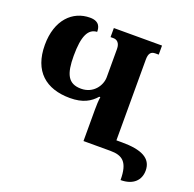

<svg xmlns="http://www.w3.org/2000/svg" viewBox="-148 -876 1190 1176"><g transform="rotate(20 447.5 -288.5)"><path d="M758 147C840 147 883 103 883 40C883 -41 813 -73 688 -73H651V-599C651 -639 664 -655 693 -655H715V-714H401V-655H420C443 -655 463 -639 463 -600V-416C463 -363 420 -296 339 -296C253 -296 228 -352 228 -471C228 -598 255 -654 313 -657C313 -679 310 -724 243 -724C130 -724 39 -636 39 -473C39 -302 137 -219 294 -219C378 -219 425 -247 461 -288H468C464 -262 463 -234 463 -205V0H638C717 0 758 29 758 147Z"/></g></svg>

Font: Noto Serif Georgian SemiCondensed Black
Style: Regular
Weight: 900
Width: 4
Designer: Monotype Design Team, Akaki Razmadze
Foundry: Google LLC
Version: Version 2.003